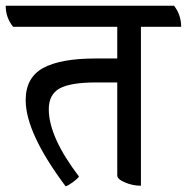

<svg xmlns="http://www.w3.org/2000/svg" viewBox="-56 -631 655 673"><path d="M579 -537H438V20Q409 20 382 8.5Q355 -3 355 -16V-342H281Q191 -342 153 -321Q115 -300 115 -248Q115 -151 221 -12Q213 -2 197.5 9Q182 20 174 22Q34 -165 34 -280Q34 -359 95 -392.5Q156 -426 279 -426H355V-537H-10Q-36 -569 -36 -611H554Q579 -579 579 -537Z"/></svg>

Font: Karma Medium
Style: Regular
Weight: 500
Designer: Joana Correia
Foundry: Indian Type Foundry
Version: Version 1.202;PS 1.0;hotconv 1.0.78;makeotf.lib2.5.61930; tt